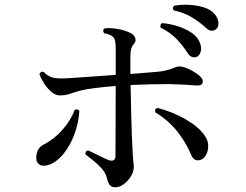

<svg xmlns="http://www.w3.org/2000/svg" viewBox="-20 -815 1040 813"><path d="M468 -22Q452 -22 444.5 -32Q437 -42 432 -63Q427 -83 411 -101Q395 -119 376 -134.5Q357 -150 342 -161Q340 -176 354 -178Q371 -170 396 -157.5Q421 -145 438 -138Q452 -132 460.5 -136.5Q469 -141 469 -154L470 -451Q421 -447 381 -442Q341 -437 319 -431Q294 -424 275.5 -417.5Q257 -411 233 -411Q215 -411 197.5 -426Q180 -441 166.5 -462Q153 -483 147 -501Q152 -515 165 -510Q187 -488 212.5 -484.5Q238 -481 286 -485Q316 -487 366 -490.5Q416 -494 470 -498V-609Q470 -627 467.5 -640.5Q465 -654 456 -661Q451 -665 441.5 -669Q432 -673 421 -674Q412 -687 423 -695Q447 -698 480 -692Q513 -686 535 -674Q549 -666 553 -653Q557 -640 547 -629Q538 -619 535 -606Q532 -593 532 -573V-502Q567 -504 597 -507Q627 -510 646 -511Q669 -513 687.5 -518Q706 -523 722 -530Q738 -536 753 -532Q775 -526 793.5 -515.5Q812 -505 824 -495Q842 -479 838 -465Q834 -451 811 -453Q771 -457 695 -459Q658 -459 616 -458Q574 -457 533 -455Q535 -328 538.5 -238Q542 -148 546 -119Q549 -95 537 -73Q525 -51 506 -36.5Q487 -22 468 -22ZM832 -139Q803 -128 790 -158Q768 -211 731 -258Q694 -305 638 -339Q633 -354 647 -358Q713 -341 767.5 -309Q822 -277 846 -242Q861 -221 861.5 -199Q862 -177 853.5 -161Q845 -145 832 -139ZM190 -118Q162 -108 146.5 -118.5Q131 -129 134 -155Q136 -175 145 -186.5Q154 -198 167 -204Q211 -227 245.5 -266.5Q280 -306 296 -349Q301 -353 307 -351.5Q313 -350 316 -345Q313 -295 295.5 -247.5Q278 -200 250.5 -165.5Q223 -131 190 -118ZM813 -574Q804 -571 794 -573.5Q784 -576 774 -591Q753 -624 726 -651.5Q699 -679 660 -698Q658 -704 660 -710Q662 -716 667 -717Q697 -715 729.5 -705Q762 -695 788.5 -678Q815 -661 825 -637Q835 -615 830 -597Q825 -579 813 -574ZM894 -691Q887 -685 876 -685Q865 -685 852 -697Q824 -723 791 -742.5Q758 -762 716 -771Q707 -782 718 -791Q747 -796 780.5 -794.5Q814 -793 844 -783.5Q874 -774 890 -754Q905 -735 905 -716.5Q905 -698 894 -691Z"/></svg>

Font: Zen Old Mincho Medium
Style: Regular
Weight: 500
Designer: Yoshimichi Ohira
Foundry: Positype
Version: Version 1.500